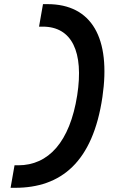

<svg xmlns="http://www.w3.org/2000/svg" viewBox="-20 -811 626 929"><path d="M31.2 97.7H53.2C274.4 97.7 429.2 -25.4 475.6 -341.8C517.1 -626 424.8 -791 209.5 -791H188L168.9 -682.1H187C328.1 -682.1 386.2 -559.6 353.5 -349.6C317.9 -124 214.4 -11.2 68.4 -11.2H50.3Z"/></svg>

Font: Cascadia Code SemiBold
Style: Italic
Weight: 600
Italic angle: -10°
Monospace: yes
Designer: Aaron Bell
Foundry: Saja Typeworks
Version: Version 2404.023